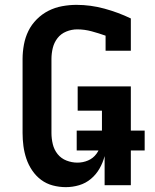

<svg xmlns="http://www.w3.org/2000/svg" viewBox="-20 -763 640 791"><path d="M251 8Q224 8 197.5 1Q171 -6 149.5 -22Q128 -38 112.5 -61Q97 -84 88.5 -109.5Q80 -135 76.5 -161.5Q73 -188 73 -215V-520Q73 -549 78.5 -579Q84 -609 97 -635.5Q110 -662 131.5 -683.5Q153 -705 179.5 -718.5Q206 -732 236 -737.5Q266 -743 295 -743Q353 -743 410 -727.5Q467 -712 519 -687V-554H415V-616Q387 -626 357.5 -634Q328 -642 298 -642Q275 -642 253 -633Q231 -624 217 -606Q203 -588 197.5 -565.5Q192 -543 192 -520V-215Q192 -192 197.5 -169Q203 -146 217.5 -128Q232 -110 254 -101.5Q276 -93 299 -93Q322 -93 343 -102Q364 -111 377.5 -129.5Q391 -148 395.5 -170.5Q400 -193 400 -215V-307H300V-407H519V0H411V-120Q404 -93 390 -68.5Q376 -44 354.5 -26Q333 -8 306 0Q279 8 251 8ZM296 -143V-225H576V-143Z"/></svg>

Font: Iosevka Book
Style: Bold
Weight: 700
Designer: Belleve Invis
Foundry: Belleve Invis
Version: Version 28.0.7; ttfautohint (v1.8.3)